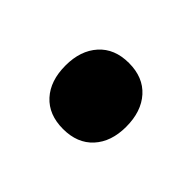

<svg xmlns="http://www.w3.org/2000/svg" viewBox="-48 -301 436 436"><g transform="rotate(-45 170.0 -83.0)"><path d="M169 15Q121 15 92.5 -11Q64 -37 64 -83Q64 -129 92.5 -155Q121 -181 170 -181Q218 -181 247 -155Q276 -129 276 -83Q276 -37 247 -11Q218 15 169 15Z"/></g></svg>

Font: Roboto Serif SemiCondensed
Style: Bold
Weight: 700
Width: 4
Designer: Greg Gazdowicz
Foundry: Commercial Type
Version: Version 1.007